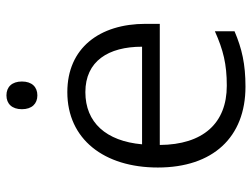

<svg xmlns="http://www.w3.org/2000/svg" viewBox="-113 -659 782 596"><g transform="rotate(-90 278.0 -361.0)"><path d="M280 -732C254 -732 237 -715 237 -684C237 -653 254 -636 280 -636C306 -636 323 -653 323 -684C323 -715 306 -732 280 -732ZM290 -543C144 -543 56 -429 56 -262C56 -91 150 10 307 10C377 10 425 -1 479 -24V-85C421 -59 377 -48 310 -48C193 -48 127 -122 126 -256H502V-300C502 -443 427 -543 290 -543ZM290 -487C386 -487 431 -416 431 -311H128C138 -423 196 -487 290 -487Z"/></g></svg>

Font: Noto Sans Syriac Light
Style: Regular
Weight: 300
Designer: Patrick Giasson and the Monotype Design Team
Foundry: Monotype Imaging Inc.
Version: Version 3.000